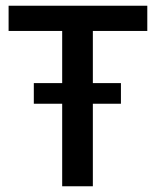

<svg xmlns="http://www.w3.org/2000/svg" viewBox="-20 -650 543 670"><path d="M494 -630V-542H304V-360H402V-288H304V0H197V-288H98V-360H197V-542H10V-630Z"/></svg>

Font: Mukta Vaani Medium
Style: Regular
Weight: 500
Designer: Noopur Datye, Girish Dalvi, Yashodeep Gholap, Pallavi Karambelkar
Foundry: Ek Type
Version: Version 2.538;PS 1.000;hotconv 16.6.51;makeotf.lib2.5.65220;